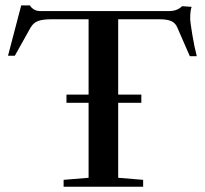

<svg xmlns="http://www.w3.org/2000/svg" viewBox="-20 -705 773 725"><path d="M220.2 0V-25.9L314.5 -33.7V-316.9H231V-347.7H314.5V-632.3H176.8Q141.6 -632.3 123.5 -625.7Q105.5 -619.1 94.2 -598.6L36.1 -494.6H10.3L60.1 -684.6H92.8Q106.4 -663.1 133.3 -663.1H617.2Q649.4 -663.1 667.5 -681.6L703.6 -679.2Q698.2 -665.5 698.2 -634.8Q698.2 -622.1 706.3 -573.5Q714.4 -524.9 723.1 -492.7H696.8L648.9 -602.5Q641.6 -619.1 625.7 -625.7Q609.9 -632.3 581.1 -632.3H426.3V-347.7H513.7V-316.9H426.3V-33.7L520.5 -25.9V0Z"/></svg>

Font: Elstob Medium
Style: Regular
Weight: 500
Designer: Peter S. Baker
Version: Version 1.015